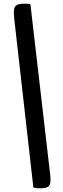

<svg xmlns="http://www.w3.org/2000/svg" viewBox="-20 -823 340 1043"><path d="M199.3 200Q186 200 175.1 198.5Q164.2 197 161.3 196L57.7 -717.7Q54.2 -750.2 55.8 -768.9Q57.3 -787.7 70.5 -795.3Q83.7 -803 112.8 -803Q128.7 -803 135.7 -802Q142.7 -801 145.3 -799.2L253.3 131.3Q257.8 171.3 247 185.7Q236.2 200 199.3 200Z"/></svg>

Font: Sansita Swashed Light
Style: Regular
Weight: 300
Designer: Pablo Cosgaya
Foundry: Omnibus-Type
Version: Version 1.003